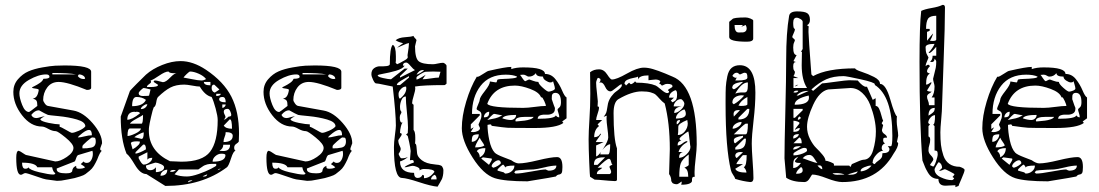

<svg xmlns="http://www.w3.org/2000/svg" viewBox="-20 -748 4534 792"><path d="M215 -2 170 -8Q165 -8 128 -21Q91 -34 85 -34Q80 -34 75 -30.5Q70 -27 66 -27Q47 -27 47 -97Q47 -126 57 -126Q64 -124 75 -116Q86 -108 91 -108L208 -82Q228 -82 255.5 -100.5Q283 -119 283 -138Q283 -154 250.5 -180.5Q218 -207 210 -207Q196 -207 179 -216.5Q162 -226 153 -226Q107 -226 71 -272.5Q35 -319 35 -369Q35 -399 54 -421Q73 -443 97 -453.5Q121 -464 155 -470Q189 -476 208 -477Q227 -478 246 -478Q356 -478 356 -452V-386Q356 -377 338 -377Q258 -410 222 -410Q192 -410 175 -387.5Q158 -365 158 -335Q158 -331 164.5 -321.5Q171 -312 178 -311L283 -292Q323 -285 362 -240Q401 -195 401 -157Q401 -156 397 -146Q393 -136 393 -132Q393 -131 395.5 -128.5Q398 -126 400 -126Q392 -120 381 -90Q374 -75 367 -63.5Q360 -52 349.5 -43.5Q339 -35 332.5 -30Q326 -25 310 -20Q294 -15 288 -13.5Q282 -12 261 -8Q240 -4 233 -3ZM97 -58Q102 -47 142 -37.5Q182 -28 199 -28Q208 -28 208 -34Q199 -38 195 -58H134Q126 -77 71 -77Q71 -52 84 -52Q95 -52 97 -58ZM214 -49Q214 -33 252 -33Q266 -33 272 -36Q278 -39 278 -43.5Q278 -48 281.5 -54Q285 -60 294 -64Q294 -56 296.5 -54Q299 -52 306 -52Q324 -52 331 -58Q328 -62 313 -71L325 -82Q328 -76 338 -76Q350 -76 356.5 -88Q363 -100 363 -113Q363 -122 361 -126L301 -108Q296 -103 293.5 -94Q291 -85 288 -82L214 -53ZM361 -181H360Q357 -181 338.5 -165Q320 -149 320 -145V-136Q333 -136 339 -136.5Q345 -137 355.5 -139Q366 -141 370.5 -147.5Q375 -154 375 -164Q375 -178 370 -180Q366 -181 361 -181ZM347 -212Q337 -212 320 -199Q303 -186 301 -181Q312 -181 329 -185.5Q346 -190 359 -190Q359 -212 347 -212ZM226 -225Q232 -224 252.5 -212Q273 -200 276 -200Q286 -200 306 -209Q326 -218 332 -227Q332 -245 297.5 -255Q263 -265 221.5 -269Q180 -273 178 -274Q173 -276 164 -280.5Q155 -285 148.5 -289Q142 -293 140 -293Q124 -293 109 -274Q115 -261 130 -261Q136 -261 146.5 -264.5Q157 -268 165 -268Q150 -262 146 -255Q151 -247 181 -241Q211 -235 226 -235ZM60 -363Q60 -344 71.5 -315Q83 -286 100 -286Q102 -286 134 -311Q134 -327 130.5 -332.5Q127 -338 115 -342Q135 -342 140 -378Q137 -381 130 -382Q123 -383 117.5 -384Q112 -385 112 -387Q112 -388 122.5 -393Q133 -398 144.5 -406Q156 -414 159 -423Q184 -423 184 -431Q184 -441 170 -441Q139 -441 99.5 -418.5Q60 -396 60 -363ZM301 -434Q310 -422 325 -422L331 -423Q331 -431 323 -436Q315 -441 306 -441Q305 -441 303 -438Q301 -435 301 -434ZM196 -447V-441H294Q265 -447 196 -447Z M662 19 584 -30Q559 -30 536.5 -68Q514 -106 502 -114Q478 -173 478 -267L516 -373Q517 -375 543 -401.5Q569 -428 582 -440Q609 -464 649 -480Q689 -496 725 -496Q776 -496 830 -460Q903 -411 934.5 -349Q966 -287 966 -197Q966 -194 965.5 -179.5Q965 -165 965 -164Q963 -160 954.5 -154.5Q946 -149 946 -139Q946 -129 952 -126Q943 -126 933 -94.5Q923 -63 916 -58Q813 19 662 19ZM768 -4Q757 -4 755 4L774 -3L771 -4ZM700 -29Q721 -20 751 -20Q770 -20 800 -30.5Q830 -41 851 -52Q872 -63 872 -65V-72Q871 -72 862.5 -72Q854 -72 852.5 -72Q851 -72 844.5 -71.5Q838 -71 835.5 -70Q833 -69 828 -67.5Q823 -66 819 -63.5Q815 -61 811 -58Q799 -49 798 -49H718ZM835 -29 816 -21 819 -20Q822 -20 823 -20Q833 -20 835 -29ZM670 -48Q659 -48 650.5 -40.5Q642 -33 642 -23Q670 -23 670 -48ZM623 -58V-38Q635 -38 646 -43Q657 -48 657 -58Q657 -65 643.5 -71Q630 -77 623 -77H620Q617 -76 600.5 -71Q584 -66 582 -65Q582 -46 601 -46Q614 -46 623 -58ZM697 -47Q683 -47 681 -40H684Q687 -39 688 -39Q698 -39 706 -46H702Q698 -47 697 -47ZM889 -52Q881 -52 878 -46L891 -52ZM552 -99V-95Q565 -69 573 -69Q584 -69 596 -77.5Q608 -86 608 -97Q592 -97 588 -89V-120L552 -102ZM595 -225Q594 -219 594 -209Q594 -125 681 -83Q685 -83 705 -82Q725 -81 728 -81Q815 -81 846.5 -122Q878 -163 878 -253Q878 -269 869.5 -300.5Q861 -332 853 -348Q826 -354 804 -391Q794 -391 772.5 -395Q751 -399 740 -399Q706 -399 683 -387Q660 -375 632 -348Q627 -343 624.5 -326Q622 -309 614 -305Q610 -296 603 -265.5Q596 -235 595 -225ZM893 -114Q880 -114 868.5 -104Q857 -94 857 -81Q910 -81 910 -108Q910 -114 893 -114ZM539 -120V-114Q557 -117 582 -132Q582 -152 573 -152L570 -151ZM901 -151Q901 -135 885 -126Q886 -126 893 -125.5Q900 -125 901 -125Q929 -125 929 -151ZM520 -157 527 -132Q528 -133 532.5 -135.5Q537 -138 539 -139.5Q541 -141 545 -144.5Q549 -148 551.5 -150.5Q554 -153 555.5 -156.5Q557 -160 557 -164Q547 -165 546 -165Q520 -165 520 -157ZM911 -203Q911 -193 906.5 -183Q902 -173 902 -162Q940 -162 940 -188Q940 -203 911 -203ZM534 -182 564 -175Q573 -175 573 -202Q569 -202 554.5 -195Q540 -188 534 -182ZM561 -218H516Q506 -218 506 -187Q517 -187 539 -197.5Q561 -208 561 -218ZM903 -230Q911 -217 937 -217Q937 -256 928 -256ZM570 -274Q565 -270 542.5 -258Q520 -246 516 -238H564Q570 -238 570 -274ZM536 -287Q505 -287 505 -254Q524 -254 557 -280Q557 -287 542 -287Q540 -287 538 -286H537ZM910 -266V-265Q910 -263 907.5 -259.5Q905 -256 903 -256Q904 -256 905 -255.5Q906 -255 907 -255Q909 -255 916 -261L923 -267Q934 -267 934 -274Q934 -280 929.5 -289.5Q925 -299 919 -299Q903 -299 903 -287Q903 -282 906.5 -275.5Q910 -269 910 -266ZM585 -318Q579 -318 570 -311Q561 -304 561 -298Q581 -298 588 -317Q586 -318 585 -318ZM897 -317V-303Q902 -303 906.5 -307.5Q911 -312 911 -317ZM543 -348Q525 -348 525 -310Q570 -310 582 -336Q566 -348 543 -348ZM884 -339Q884 -326 911 -326Q911 -348 898 -348Q884 -348 884 -339ZM552 -364Q552 -352 569 -352Q595 -352 595 -354L601 -379Q577 -385 573 -385Q570 -385 561.5 -377Q553 -369 552 -364ZM872 -361V-352Q889 -352 891 -361ZM853 -385Q853 -370 866 -366Q885 -378 885 -379Q883 -381 877.5 -386Q872 -391 868 -395Q864 -399 863 -399Q853 -399 853 -385ZM601 -416Q603 -413 603 -410Q603 -406 594.5 -400.5Q586 -395 586 -389H600Q632 -389 632 -398L614 -410Q614 -416 620 -416Q626 -416 638 -412.5Q650 -409 652 -409Q664 -409 682 -428Q700 -447 712 -447Q710 -446 697 -446Q679 -446 675 -453Q661 -453 636.5 -436Q612 -419 601 -416ZM821 -410Q821 -396 848 -396V-410ZM737 -428Q740 -428 769 -422Q798 -416 811 -416Q821 -416 830 -422Q820 -435 799.5 -444Q779 -453 764 -453Q761 -453 750.5 -443Q740 -433 737 -428Z M1247 -2 1202 -8Q1197 -8 1160 -21Q1123 -34 1117 -34Q1112 -34 1107 -30.5Q1102 -27 1098 -27Q1079 -27 1079 -97Q1079 -126 1089 -126Q1096 -124 1107 -116Q1118 -108 1123 -108L1240 -82Q1260 -82 1287.5 -100.5Q1315 -119 1315 -138Q1315 -154 1282.5 -180.5Q1250 -207 1242 -207Q1228 -207 1211 -216.5Q1194 -226 1185 -226Q1139 -226 1103 -272.5Q1067 -319 1067 -369Q1067 -399 1086 -421Q1105 -443 1129 -453.5Q1153 -464 1187 -470Q1221 -476 1240 -477Q1259 -478 1278 -478Q1388 -478 1388 -452V-386Q1388 -377 1370 -377Q1290 -410 1254 -410Q1224 -410 1207 -387.5Q1190 -365 1190 -335Q1190 -331 1196.5 -321.5Q1203 -312 1210 -311L1315 -292Q1355 -285 1394 -240Q1433 -195 1433 -157Q1433 -156 1429 -146Q1425 -136 1425 -132Q1425 -131 1427.5 -128.5Q1430 -126 1432 -126Q1424 -120 1413 -90Q1406 -75 1399 -63.5Q1392 -52 1381.5 -43.5Q1371 -35 1364.5 -30Q1358 -25 1342 -20Q1326 -15 1320 -13.5Q1314 -12 1293 -8Q1272 -4 1265 -3ZM1129 -58Q1134 -47 1174 -37.5Q1214 -28 1231 -28Q1240 -28 1240 -34Q1231 -38 1227 -58H1166Q1158 -77 1103 -77Q1103 -52 1116 -52Q1127 -52 1129 -58ZM1246 -49Q1246 -33 1284 -33Q1298 -33 1304 -36Q1310 -39 1310 -43.5Q1310 -48 1313.5 -54Q1317 -60 1326 -64Q1326 -56 1328.5 -54Q1331 -52 1338 -52Q1356 -52 1363 -58Q1360 -62 1345 -71L1357 -82Q1360 -76 1370 -76Q1382 -76 1388.5 -88Q1395 -100 1395 -113Q1395 -122 1393 -126L1333 -108Q1328 -103 1325.5 -94Q1323 -85 1320 -82L1246 -53ZM1393 -181H1392Q1389 -181 1370.5 -165Q1352 -149 1352 -145V-136Q1365 -136 1371 -136.5Q1377 -137 1387.5 -139Q1398 -141 1402.5 -147.5Q1407 -154 1407 -164Q1407 -178 1402 -180Q1398 -181 1393 -181ZM1379 -212Q1369 -212 1352 -199Q1335 -186 1333 -181Q1344 -181 1361 -185.5Q1378 -190 1391 -190Q1391 -212 1379 -212ZM1258 -225Q1264 -224 1284.5 -212Q1305 -200 1308 -200Q1318 -200 1338 -209Q1358 -218 1364 -227Q1364 -245 1329.5 -255Q1295 -265 1253.5 -269Q1212 -273 1210 -274Q1205 -276 1196 -280.5Q1187 -285 1180.5 -289Q1174 -293 1172 -293Q1156 -293 1141 -274Q1147 -261 1162 -261Q1168 -261 1178.5 -264.5Q1189 -268 1197 -268Q1182 -262 1178 -255Q1183 -247 1213 -241Q1243 -235 1258 -235ZM1092 -363Q1092 -344 1103.5 -315Q1115 -286 1132 -286Q1134 -286 1166 -311Q1166 -327 1162.5 -332.5Q1159 -338 1147 -342Q1167 -342 1172 -378Q1169 -381 1162 -382Q1155 -383 1149.5 -384Q1144 -385 1144 -387Q1144 -388 1154.5 -393Q1165 -398 1176.5 -406Q1188 -414 1191 -423Q1216 -423 1216 -431Q1216 -441 1202 -441Q1171 -441 1131.5 -418.5Q1092 -396 1092 -363ZM1333 -434Q1342 -422 1357 -422L1363 -423Q1363 -431 1355 -436Q1347 -441 1338 -441Q1337 -441 1335 -438Q1333 -435 1333 -434ZM1228 -447V-441H1326Q1297 -447 1228 -447Z M1638 -14Q1605 -14 1605 -141Q1605 -160 1609 -190Q1613 -220 1613 -230Q1613 -278 1600 -391Q1592 -392 1565.5 -398Q1539 -404 1531 -404Q1526 -404 1519 -418.5Q1512 -433 1512 -442Q1512 -459 1523.5 -467Q1535 -475 1549 -474.5Q1563 -474 1575 -475.5Q1587 -477 1588 -483Q1588 -551 1600 -563Q1613 -558 1613 -516Q1613 -508 1613 -498L1612 -489L1618 -483L1629 -488Q1641 -494 1651.5 -500.5Q1662 -507 1662 -512Q1662 -513 1661.5 -516Q1661 -519 1661 -521V-520Q1667 -557 1667 -570H1665Q1661 -570 1640 -560.5Q1619 -551 1618 -551Q1623 -556 1643 -570Q1623 -574 1612 -582Q1625 -593 1650.5 -594.5Q1676 -596 1686 -600Q1686 -596 1692 -590.5Q1698 -585 1698 -582Q1698 -581 1695 -570Q1692 -559 1692 -557Q1692 -508 1707 -495.5Q1722 -483 1766 -483Q1773 -483 1786 -486Q1799 -489 1808 -489Q1811 -489 1816.5 -484.5Q1822 -480 1822 -477V-403L1815 -397Q1725 -397 1692 -391Q1692 -390 1692.5 -387.5Q1693 -385 1693 -384Q1693 -374 1686.5 -353Q1680 -332 1680 -323Q1680 -321 1682.5 -318.5Q1685 -316 1686 -316V-212Q1693 -205 1693 -181Q1693 -176 1693 -170Q1693 -164 1692.5 -160.5Q1692 -157 1692 -156Q1697 -155 1698 -142.5Q1699 -130 1700.5 -115.5Q1702 -101 1720 -87Q1738 -73 1772 -70L1779 -69Q1787 -68 1789 -68Q1791 -68 1796.5 -66Q1802 -64 1803.5 -61.5Q1805 -59 1807 -55Q1809 -51 1809 -45Q1809 -32 1807 -23Q1805 -14 1803 -9.5Q1801 -5 1795 5Q1789 15 1785 22Q1759 20 1709 3.5Q1659 -13 1638 -14ZM1772 -27Q1758 -19 1758 -8H1781Q1781 -24 1772 -27ZM1688 -35Q1688 -14 1703 -14Q1717 -14 1723 -27Q1724 -27 1726 -25.5Q1728 -24 1729 -24V-13Q1753 -13 1772 -39Q1770 -51 1729 -51Q1719 -51 1710 -45Q1711 -46 1711 -49Q1711 -55 1700 -59.5Q1689 -64 1683 -64Q1677 -64 1666.5 -61Q1656 -58 1649 -58Q1650 -61 1659.5 -66Q1669 -71 1677 -74L1686 -77L1687 -79Q1687 -88 1680 -88Q1679 -88 1676 -87.5Q1673 -87 1671 -87Q1671 -90 1672.5 -106.5Q1674 -123 1674 -125Q1673 -137 1668 -161Q1663 -185 1662 -187L1655 -193L1662 -199Q1662 -200 1662.5 -209Q1663 -218 1663 -222Q1663 -244 1658.5 -285.5Q1654 -327 1654 -350Q1642 -350 1636 -335.5Q1630 -321 1630 -307Q1630 -295 1633 -291Q1636 -287 1636 -286Q1636 -282 1632.5 -277Q1629 -272 1629 -263Q1629 -242 1639 -242Q1641 -242 1643 -243Q1638 -243 1634 -227.5Q1630 -212 1630 -199Q1637 -199 1637 -194Q1637 -190 1630 -180.5Q1623 -171 1623 -170Q1623 -158 1628 -148Q1633 -138 1633 -134Q1633 -126 1624 -113Q1631 -95 1636 -95Q1654 -95 1662 -101Q1658 -95 1646.5 -89Q1635 -83 1630 -82Q1630 -35 1688 -35ZM1624 -361Q1624 -342 1630 -341Q1656 -361 1656 -384L1655 -391Q1643 -391 1633.5 -380.5Q1624 -370 1624 -361ZM1667 -434Q1662 -431 1647.5 -423Q1633 -415 1625 -409Q1617 -403 1617 -397H1630L1667 -428ZM1538 -437Q1538 -431 1560.5 -426Q1583 -421 1593 -421L1649 -465H1662L1630 -434V-428L1692 -459Q1685 -462 1673.5 -476Q1662 -490 1656 -490Q1642 -490 1642 -477H1649Q1641 -464 1613 -456Q1585 -448 1561.5 -444Q1538 -440 1538 -437ZM1767 -453 1736 -452Q1728 -451 1713 -441.5Q1698 -432 1698 -428V-420Q1703 -420 1718.5 -429Q1734 -438 1736 -440L1723 -421Q1735 -421 1757 -424.5Q1779 -428 1790 -428L1797 -452Q1794 -452 1781.5 -452.5Q1769 -453 1767 -453ZM1723 -459Q1709 -459 1698 -440Q1703 -441 1714.5 -447.5Q1726 -454 1729 -459Z M1885 -219Q1885 -269 1903 -329Q1921 -389 1947 -432Q1948 -431 1949 -431Q1955 -431 1973.5 -443.5Q1992 -456 1997 -456Q2066 -472 2089 -472V-463Q2109 -470 2138 -470Q2228 -470 2228 -443Q2254 -443 2271 -421.5Q2288 -400 2298.5 -375Q2309 -350 2317 -346V-260L2299 -247L2304 -241Q2277 -220 2186 -220Q2090 -220 2073.5 -221Q2057 -222 2008 -229Q2007 -235 2002 -235Q2001 -235 1997 -234Q1993 -233 1991 -233Q1991 -204 1998.5 -169Q2006 -134 2021 -118Q2029 -110 2058 -99Q2087 -88 2089 -87Q2107 -74 2120 -74Q2146 -74 2199.5 -87Q2253 -100 2278 -100Q2300 -100 2300 -59Q2300 -39 2296.5 -34Q2293 -29 2285.5 -28Q2278 -27 2273 -20Q2267 -18 2156 0Q2062 0 2021 -13Q1974 -28 1929.5 -98Q1885 -168 1885 -219ZM2033 -44Q2055 -38 2058 -37Q2063 -32 2064 -32Q2079 -32 2090.5 -41.5Q2102 -51 2102 -65Q2064 -65 2064 -56Q2064 -59 2060.5 -64Q2057 -69 2055 -69Q2053 -69 2042.5 -59.5Q2032 -50 2032 -47Q2033 -45 2033 -44ZM2101 -37Q2106 -32 2107 -32Q2127 -32 2172 -40.5Q2217 -49 2231 -49L2237 -46L2243 -44Q2275 -44 2275 -65Q2256 -65 2225.5 -57.5Q2195 -50 2181 -49Q2171 -49 2153 -48Q2135 -47 2121 -46L2107 -44ZM2008 -62Q2008 -61 2011 -58.5Q2014 -56 2015 -56Q2024 -58 2035 -65Q2046 -72 2046 -75Q2046 -79 2044 -82Q2042 -85 2040 -86Q2038 -87 2037 -87Q2028 -87 2018 -78.5Q2008 -70 2008 -62ZM1965 -94 1997 -68Q2009 -86 2009 -91L2008 -94L1972 -99ZM1947 -124Q1959 -115 1959 -99Q1982 -111 1982 -137Q1953 -137 1947 -124ZM1959 -180Q1940 -150 1940 -140Q1969 -140 1978 -148Q1975 -155 1968 -164.5Q1961 -174 1959 -180ZM1955 -194Q1936 -194 1931 -188.5Q1926 -183 1926 -163Q1938 -163 1946.5 -172.5Q1955 -182 1955 -194ZM1934 -223 1922 -204Q1923 -204 1927 -203.5Q1931 -203 1932 -203Q1941 -203 1950.5 -207.5Q1960 -212 1960 -220Q1960 -221 1957 -226.5Q1954 -232 1954 -235Q1956 -240 1959.5 -247.5Q1963 -255 1964.5 -260.5Q1966 -266 1966 -274Q1966 -286 1956 -290.5Q1946 -295 1946 -299Q1946 -303 1952.5 -317.5Q1959 -332 1959 -337Q1959 -346 1980 -372.5Q2001 -399 2001 -412Q2003 -412 2013 -410Q2023 -408 2026 -408Q2029 -408 2030 -413.5Q2031 -419 2033 -420Q2038 -422 2058 -422.5Q2078 -423 2095.5 -425Q2113 -427 2113 -432Q2096 -440 2066 -440Q1998 -440 1962.5 -394Q1927 -348 1927 -278H1959V-272L1922 -235V-216ZM2153 -266H2147Q2106 -266 2106 -250L2107 -249Q2107 -248 2107 -247L2120 -248Q2133 -249 2144.5 -250.5Q2156 -252 2167.5 -256Q2179 -260 2181 -266ZM2017 -278Q2015 -278 2004.5 -268Q1994 -258 1990 -253Q1998 -255 2008 -257Q2018 -259 2023 -260Q2028 -261 2035.5 -264Q2043 -267 2052 -272Q2050 -273 2021 -278ZM2052 -260Q2072 -253 2087 -253Q2096 -253 2102.5 -259Q2109 -265 2109 -274Q2059 -274 2052 -260ZM2269 -299Q2269 -285 2258 -279.5Q2247 -274 2233.5 -275Q2220 -276 2209 -272.5Q2198 -269 2198 -258Q2268 -258 2273 -272Q2278 -264 2287 -264Q2287 -272 2283.5 -282Q2280 -292 2280 -296Q2280 -299 2287 -304.5Q2294 -310 2294 -326Q2294 -365 2271 -365Q2264 -365 2260.5 -361.5Q2257 -358 2256.5 -353.5Q2256 -349 2256 -339Q2267 -306 2269 -303ZM1998 -287Q1989 -287 1982.5 -280Q1976 -273 1976 -264Q1989 -264 1993.5 -269Q1998 -274 1998 -287ZM1990 -320Q1999 -303 2138 -303Q2156 -303 2185.5 -307Q2215 -311 2232 -311Q2232 -316 2225 -331.5Q2218 -347 2214 -347L2212 -346Q2205 -367 2167.5 -381Q2130 -395 2104 -395Q2018 -395 1990 -320ZM2201 -410Q2201 -402 2219 -386Q2237 -370 2243 -370Q2249 -370 2259 -374Q2269 -378 2269 -383Q2269 -388 2265 -401L2261 -414Q2261 -408 2249 -408Q2241 -409 2230.5 -416Q2220 -423 2220 -432Q2191 -432 2191 -446Q2190 -446 2187 -442.5Q2184 -439 2177.5 -435.5Q2171 -432 2161 -432Q2157 -432 2151 -436Q2145 -440 2138 -440Q2137 -440 2131.5 -439.5Q2126 -439 2125 -439Q2127 -438 2134.5 -426Q2142 -414 2147 -413Q2148 -413 2154 -416.5Q2160 -420 2164 -420Q2165 -420 2178 -415Q2191 -410 2201 -410Z M2754 7 2749 -1Q2749 -18 2740 -30Q2743 -132 2743 -133Q2743 -240 2722 -321Q2711 -329 2700.5 -341Q2690 -353 2684 -358Q2678 -363 2664 -367Q2650 -371 2627 -371Q2586 -371 2531 -339Q2511 -327 2511 -281Q2511 -174 2525 -136V-7Q2525 -1 2516 -1Q2512 -1 2491.5 -2.5Q2471 -4 2452 -6L2433 -7L2414 -19Q2413 -20 2410.5 -79Q2408 -138 2408 -173Q2408 -203 2411.5 -257Q2415 -311 2415 -361Q2415 -383 2414.5 -415Q2414 -447 2414 -450Q2429 -462 2451 -462Q2471 -462 2484.5 -441Q2498 -420 2504 -420Q2523 -420 2566 -444.5Q2609 -469 2636 -469Q2653 -469 2673.5 -463Q2694 -457 2723.5 -445Q2753 -433 2754 -432Q2854 -393 2854 -152Q2854 -132 2849.5 -94Q2845 -56 2845 -38Q2845 -25 2846 -19Q2837 -19 2835.5 -14Q2834 -9 2834.5 -2.5Q2835 4 2824.5 9Q2814 14 2790 14Q2792 8 2792 3Q2792 1 2791 1Q2790 1 2787.5 3.5Q2785 6 2780.5 8.5Q2776 11 2773 12Q2761 12 2754 7ZM2821 -111Q2794 -91 2788 -74Q2782 -57 2782 -19H2819Q2819 -51 2803 -56Q2821 -64 2821 -68ZM2464 -56Q2462 -52 2452 -46.5Q2442 -41 2442 -30H2495Q2501 -33 2501 -39Q2501 -43 2497.5 -50.5Q2494 -58 2494 -60Q2494 -62 2498.5 -65Q2503 -68 2507 -68Q2503 -70 2500.5 -81.5Q2498 -93 2492 -93Q2482 -93 2445 -56ZM2470 -99Q2450 -99 2440 -93Q2430 -87 2430 -68H2445L2476 -99ZM2797 -121Q2781 -117 2781 -97Q2797 -97 2812.5 -112Q2828 -127 2828 -142Q2828 -146 2827 -148Q2821 -206 2819 -206Q2818 -206 2809.5 -200Q2801 -194 2792 -186.5Q2783 -179 2783 -175Q2783 -173 2786 -170Q2789 -167 2791 -167Q2775 -167 2775 -148Q2785 -148 2796 -157Q2807 -166 2815 -166V-162Q2786 -146 2779 -121ZM2439 -148V-103Q2448 -103 2468.5 -135Q2489 -167 2489 -181Q2489 -194 2485.5 -219.5Q2482 -245 2482 -258Q2482 -266 2483 -271L2470 -266Q2478 -276 2480.5 -283Q2483 -290 2484.5 -301Q2486 -312 2488 -321Q2492 -337 2502 -350.5Q2512 -364 2521.5 -370.5Q2531 -377 2538 -384Q2545 -391 2545 -396Q2545 -399 2544 -401Q2537 -399 2520.5 -385Q2504 -371 2498 -371Q2485 -371 2476.5 -389.5Q2468 -408 2458 -408Q2454 -408 2451 -407Q2457 -410 2457 -420Q2457 -422 2455 -423.5Q2453 -425 2450 -426L2447 -427Q2445 -427 2442 -419Q2439 -411 2439 -407Q2439 -393 2442.5 -364.5Q2446 -336 2446 -330Q2446 -325 2445.5 -317.5Q2445 -310 2445 -309Q2451 -309 2451 -303Q2451 -296 2445 -278.5Q2439 -261 2439 -253H2464L2445 -235L2451 -228Q2431 -213 2431 -182Q2450 -182 2457 -198Q2457 -194 2459 -194Q2459 -193 2448.5 -179Q2438 -165 2438 -162H2470ZM2497 -153Q2487 -153 2471.5 -137Q2456 -121 2456 -111H2488Q2497 -111 2497 -153ZM2778 -226Q2778 -198 2776 -191Q2793 -191 2805 -206Q2817 -221 2817 -239L2816 -246Q2815 -252 2815 -253Q2778 -238 2778 -226ZM2784 -253Q2771 -253 2771 -241L2772 -235Q2776 -236 2780.5 -242Q2785 -248 2785 -250ZM2803 -297Q2790 -293 2779 -282Q2768 -271 2768 -259Q2809 -259 2809 -278Q2809 -289 2803 -297ZM2791 -309Q2761 -305 2761 -282Q2774 -282 2788.5 -295Q2803 -308 2803 -321Q2803 -325 2798 -332Q2793 -339 2788 -339Q2777 -339 2768 -329.5Q2759 -320 2759 -309ZM2747 -333 2754 -326Q2767 -332 2770 -338.5Q2773 -345 2773 -358Q2773 -375 2766 -376Q2740 -366 2740 -345H2760ZM2605 -407Q2657 -407 2685 -395Q2690 -393 2707 -378.5Q2724 -364 2732 -364Q2740 -364 2740 -371L2735 -376Q2737 -380 2745.5 -384Q2754 -388 2754 -392Q2754 -402 2732 -402Q2725 -402 2719 -398.5Q2713 -395 2710 -395Q2705 -402 2701 -402L2699 -401L2704 -413Q2697 -420 2684 -420Q2678 -420 2668 -418.5Q2658 -417 2655 -417V-437Q2617 -437 2612 -420V-432Q2607 -429 2592.5 -426.5Q2578 -424 2567 -418.5Q2556 -413 2556 -402L2559 -400Q2562 -397 2562 -395L2575 -407L2581 -401H2584Q2586 -401 2592.5 -405.5Q2599 -410 2599 -413Z M3013 -10Q3011 -17 3004 -27Q2997 -37 2995 -46Q2973 -136 2973 -318Q2973 -323 2973 -334Q2973 -371 2974 -389.5Q2975 -408 2980 -432.5Q2985 -457 2998 -468Q3011 -479 3032 -479Q3096 -479 3096 -366Q3096 -315 3088.5 -251.5Q3081 -188 3081 -155Q3081 -131 3084.5 -83.5Q3088 -36 3088 -13Q3088 3 3075 3Q3045 0 3013 -10ZM3013 -52Q3019 -36 3059 -36Q3059 -41 3056.5 -46.5Q3054 -52 3051 -55Q3048 -58 3048 -59H3049Q3060 -65 3060 -108H3045Q3043 -108 3030.5 -92Q3018 -76 3018 -72V-71H3045ZM3013 -108Q3013 -99 3019 -96L3045 -120Q3044 -120 3040 -120.5Q3036 -121 3035 -121Q3016 -121 3013 -108ZM3013 -139V-131Q3038 -131 3047.5 -141Q3057 -151 3057 -176H3050ZM3013 -157 3045 -182V-188Q3007 -183 3007 -170Q3007 -157 3013 -157ZM3065 -238H3056Q3046 -233 3007 -194H3056Q3065 -194 3065 -238ZM3039 -245Q3026 -245 3014 -237Q3002 -229 3002 -217Q3013 -217 3026 -225.5Q3039 -234 3039 -245ZM3026 -262V-255Q3071 -255 3071 -299H3063ZM3026 -294Q3006 -294 3006 -277Q3007 -269 3007 -267L3032 -293L3030 -294Q3027 -294 3026 -294ZM3063 -348Q3036 -334 3026 -312H3030Q3034 -311 3035 -311Q3063 -311 3063 -318ZM3001 -325Q3001 -323 3003.5 -320.5Q3006 -318 3007 -318Q3029 -330 3050 -354H3046Q3042 -355 3041 -355Q3025 -355 3013 -347.5Q3001 -340 3001 -325ZM3065 -408Q3039 -408 3013 -362Q3024 -366 3035 -366.5Q3046 -367 3050.5 -366.5Q3055 -366 3059 -369.5Q3063 -373 3064 -381.5Q3065 -390 3065 -408ZM3001 -388 3000 -387Q3000 -385 3002.5 -382.5Q3005 -380 3007 -380Q3015 -380 3045 -410H3041Q3039 -410 3034 -409Q3029 -408 3021 -406Q3013 -404 3007 -399.5Q3001 -395 3001 -388ZM3019 -428 3013 -416H3023Q3063 -416 3063 -428Q3063 -440 3060.5 -444Q3058 -448 3051 -448Q3048 -448 3041 -444.5Q3034 -441 3032 -441Q3030 -441 3027 -444.5Q3024 -448 3019 -448Q3008 -448 3001 -435Q3009 -427 3016 -427L3017 -428Q3018 -428 3019 -428ZM2988 -658 3001 -669Q3006 -676 3056 -676Q3064 -676 3075.5 -671.5Q3087 -667 3087 -663V-589Q3087 -576 3061 -576Q2988 -576 2988 -595ZM3010 -645Q3010 -614 3027 -614Q3040 -614 3045.5 -614.5Q3051 -615 3055.5 -619Q3060 -623 3060 -632Q3060 -637 3056 -645Q3040 -638 3038 -638L3045 -645Z M3223 -15Q3220 -51 3216 -95Q3216 -149 3219.5 -287Q3223 -425 3223 -504Q3223 -613 3235 -682Q3238 -701 3268 -701Q3299 -701 3310 -693.5Q3321 -686 3321 -666Q3321 -650 3309 -644L3316 -639Q3315 -635 3315 -616Q3315 -607 3318 -564Q3321 -521 3324 -481L3327 -441L3334 -434Q3392 -466 3507 -466Q3509 -460 3535 -451.5Q3561 -443 3585.5 -430.5Q3610 -418 3610 -402Q3634 -402 3652.5 -337.5Q3671 -273 3680 -268Q3679 -265 3679 -247Q3679 -236 3682 -217.5Q3685 -199 3685 -188Q3685 -187 3682.5 -175.5Q3680 -164 3680 -163Q3685 -158 3685 -157Q3685 -141 3666 -114Q3600 3 3454 3Q3431 3 3391 -12.5Q3351 -28 3331 -28Q3329 -28 3320 -12.5Q3311 3 3298 3Q3249 3 3223 -15ZM3414 -33Q3420 -27 3434 -27Q3438 -27 3448.5 -27.5Q3459 -28 3464 -28Q3451 -34 3429 -34Q3427 -34 3421 -33.5Q3415 -33 3414 -33ZM3518 -41 3475 -28Q3476 -28 3481 -28L3485 -27Q3514 -27 3518 -41ZM3284 -59Q3264 -42 3264 -31Q3291 -31 3291 -45Q3291 -56 3284 -59ZM3571 -65Q3562 -65 3546 -58.5Q3530 -52 3530 -43L3531 -41Q3559 -44 3575 -65ZM3352 -65Q3365 -50 3372 -50Q3372 -66 3359 -66ZM3273 -102Q3269 -100 3265.5 -98Q3262 -96 3259.5 -94Q3257 -92 3255.5 -89Q3254 -86 3253.5 -84Q3253 -82 3252.5 -77.5Q3252 -73 3252 -71Q3252 -69 3252 -63Q3252 -57 3252 -55Q3270 -55 3284 -76H3275Q3259 -76 3259 -84ZM3385 -85Q3392 -85 3406 -79.5Q3420 -74 3420 -71V-65H3483L3488 -59L3494 -71Q3533 -89 3541 -89Q3570 -89 3581.5 -128Q3593 -167 3593 -206Q3593 -229 3587 -257.5Q3581 -286 3569.5 -315.5Q3558 -345 3536.5 -365Q3515 -385 3488 -385Q3480 -385 3396 -379Q3360 -371 3334.5 -316Q3309 -261 3309 -225Q3309 -199 3321 -175Q3333 -151 3347 -137.5Q3361 -124 3373 -109.5Q3385 -95 3385 -85ZM3580 -80 3579 -79Q3579 -77 3582 -74Q3585 -71 3588 -71Q3594 -79 3603 -85Q3612 -91 3616 -97Q3620 -103 3620 -116Q3649 -116 3649 -133Q3649 -138 3642 -145H3655Q3661 -145 3661 -188Q3661 -352 3588 -398Q3589 -399 3589 -400Q3589 -408 3530 -421Q3471 -434 3460 -434Q3418 -434 3388.5 -421Q3359 -408 3327 -379L3334 -373L3371 -404Q3378 -404 3424.5 -410.5Q3471 -417 3483 -417Q3485 -417 3500.5 -416.5Q3516 -416 3518 -416Q3540 -390 3552 -390Q3553 -390 3555 -390L3556 -391L3580 -336L3592 -343V-311Q3601 -311 3606.5 -299Q3612 -287 3616 -271Q3620 -255 3623 -250L3617 -240Q3617 -238 3623 -232Q3623 -230 3620.5 -221.5Q3618 -213 3618 -212Q3618 -202 3628.5 -195Q3639 -188 3639 -180Q3638 -180 3634.5 -180Q3631 -180 3630 -180Q3629 -180 3626.5 -179Q3624 -178 3623.5 -175.5Q3623 -173 3623 -169Q3623 -160 3631 -157Q3617 -151 3617 -138Q3617 -129 3623 -126Q3609 -126 3594.5 -109.5Q3580 -93 3580 -80ZM3291 -95Q3293 -95 3318 -85.5Q3343 -76 3352 -76Q3348 -79 3339 -94Q3330 -109 3319 -109Q3302 -109 3291 -95ZM3297 -138Q3290 -138 3271.5 -128Q3253 -118 3253 -114V-107Q3267 -107 3280.5 -111Q3294 -115 3301.5 -119.5Q3309 -124 3309 -126Q3309 -134 3306 -136Q3303 -138 3297 -138ZM3275 -145Q3252 -145 3252 -131Q3266 -131 3284 -145ZM3277 -181 3253 -157H3287Q3287 -179 3277 -181ZM3275 -195Q3252 -195 3252 -181Q3253 -177 3253 -176Q3275 -183 3275 -195ZM3253 -250V-204Q3279 -204 3279 -220Q3270 -220 3259 -212Q3259 -216 3268.5 -227Q3278 -238 3278 -240Q3278 -244 3269 -247Q3260 -250 3253 -250ZM3277 -268Q3271 -262 3271 -254Q3279 -254 3284 -262ZM3253 -299V-262H3259L3291 -293V-299ZM3316 -354Q3258 -341 3258 -316Q3317 -316 3317 -345ZM3312 -373Q3283 -373 3266 -354H3273Q3274 -354 3316 -373ZM3266 -374Q3256 -374 3253 -367L3259 -366Q3270 -366 3273 -373L3270 -374Q3267 -374 3266 -374ZM3253 -426V-385H3309Q3287 -419 3287 -479Q3287 -488 3287.5 -506.5Q3288 -525 3288 -534H3284L3291 -546V-658Q3291 -664 3282 -669.5Q3273 -675 3266 -675Q3252 -675 3252 -654Q3252 -643 3253 -637.5Q3254 -632 3255.5 -631Q3257 -630 3258 -629Q3259 -628 3259 -626Q3259 -622 3253.5 -610Q3248 -598 3248 -595Q3248 -594 3253.5 -589Q3259 -584 3259 -583Q3259 -580 3255.5 -572.5Q3252 -565 3252 -552Q3252 -521 3266 -521L3253 -496L3266 -491Q3265 -491 3263 -492H3262Q3252 -492 3252 -474Q3252 -462 3255.5 -457.5Q3259 -453 3259 -452Q3259 -443 3253 -434L3273 -426ZM3270 -398H3273L3259 -391Q3263 -398 3270 -398Z M3921 16Q3913 16 3899.5 17Q3886 18 3880 18Q3851 18 3851 -10Q3837 -10 3826.5 -16Q3816 -22 3807.5 -36.5Q3799 -51 3796 -58.5Q3793 -66 3785 -86Q3773 -230 3773 -493Q3773 -646 3780 -703Q3794 -710 3823 -715Q3852 -720 3866 -727Q3868 -728 3869 -728Q3878 -728 3878 -717Q3878 -641 3872.5 -500Q3867 -359 3866 -314Q3866 -293 3862.5 -256Q3859 -219 3859 -202Q3859 -172 3861.5 -150.5Q3864 -129 3871.5 -106.5Q3879 -84 3896 -72Q3913 -60 3939 -60Q3959 -53 3959 -47Q3959 -40 3946.5 -11.5Q3934 17 3934 19L3921 24ZM3835 -50Q3835 -29 3860 -17Q3885 -5 3906 -5Q3912 -5 3916 -13L3909 -18Q3917 -26 3917 -29Q3917 -31 3899.5 -40Q3882 -49 3878 -50Q3875 -50 3868 -46.5Q3861 -43 3853 -43Q3854 -43 3866 -55Q3866 -72 3853 -79Q3850 -79 3842.5 -65.5Q3835 -52 3835 -50ZM3816 -67Q3828 -61 3829 -61Q3834 -61 3841 -82Q3848 -103 3848 -111Q3848 -121 3845.5 -124Q3843 -127 3835 -127V-228L3829 -234Q3837 -234 3837 -273Q3827 -273 3818 -262.5Q3809 -252 3809 -241Q3809 -240 3812.5 -237.5Q3816 -235 3816 -234L3810 -228V-185Q3817 -183 3817 -172Q3817 -160 3813.5 -150Q3810 -140 3810 -128Q3810 -117 3820 -107Q3830 -97 3830 -90Q3830 -87 3823.5 -78.5Q3817 -70 3816 -67ZM3836 -303Q3810 -303 3810 -271Q3811 -271 3816.5 -275Q3822 -279 3823 -279.5Q3824 -280 3828 -283.5Q3832 -287 3833 -289Q3834 -291 3835 -295Q3836 -299 3836 -303ZM3804 -349Q3804 -342 3808 -333Q3812 -324 3812 -314H3835V-346H3823Q3835 -362 3835 -391Q3835 -397 3832 -407Q3829 -417 3829 -423Q3831 -433 3834.5 -445.5Q3838 -458 3840 -468.5Q3842 -479 3842 -494Q3842 -499 3835 -506Q3835 -492 3823 -492L3820 -493Q3817 -494 3816 -494Q3827 -500 3827 -518H3842V-555Q3820 -529 3813 -529L3812 -530Q3811 -530 3810 -530Q3829 -551 3835 -567Q3798 -567 3798 -553Q3798 -545 3799 -538Q3800 -531 3802 -526.5Q3804 -522 3806 -518.5Q3808 -515 3809 -513L3810 -511Q3810 -509 3804 -495.5Q3798 -482 3798 -475Q3804 -481 3810 -481Q3811 -481 3813.5 -478.5Q3816 -476 3816 -475Q3804 -463 3804 -454Q3804 -449 3809.5 -447Q3815 -445 3816 -444Q3800 -439 3800 -399Q3807 -399 3812.5 -403.5Q3818 -408 3820 -408Q3821 -408 3821 -408L3823 -407Q3821 -402 3804 -375Q3807 -370 3823 -370Q3821 -367 3812.5 -362Q3804 -357 3804 -349ZM3804 -617V-580Q3827 -609 3829 -610L3828 -606Q3827 -602 3823.5 -594Q3820 -586 3816 -580Q3821 -579 3827 -579Q3842 -579 3842 -585V-683Q3816 -683 3808 -670.5Q3800 -658 3800 -629H3814Q3814 -628 3815 -626L3816 -624Q3816 -622 3811.5 -619.5Q3807 -617 3804 -617Z M4032 -219Q4032 -269 4050 -329Q4068 -389 4094 -432Q4095 -431 4096 -431Q4102 -431 4120.5 -443.5Q4139 -456 4144 -456Q4213 -472 4236 -472V-463Q4256 -470 4285 -470Q4375 -470 4375 -443Q4401 -443 4418 -421.5Q4435 -400 4445.5 -375Q4456 -350 4464 -346V-260L4446 -247L4451 -241Q4424 -220 4333 -220Q4237 -220 4220.5 -221Q4204 -222 4155 -229Q4154 -235 4149 -235Q4148 -235 4144 -234Q4140 -233 4138 -233Q4138 -204 4145.5 -169Q4153 -134 4168 -118Q4176 -110 4205 -99Q4234 -88 4236 -87Q4254 -74 4267 -74Q4293 -74 4346.5 -87Q4400 -100 4425 -100Q4447 -100 4447 -59Q4447 -39 4443.5 -34Q4440 -29 4432.5 -28Q4425 -27 4420 -20Q4414 -18 4303 0Q4209 0 4168 -13Q4121 -28 4076.5 -98Q4032 -168 4032 -219ZM4180 -44Q4202 -38 4205 -37Q4210 -32 4211 -32Q4226 -32 4237.5 -41.5Q4249 -51 4249 -65Q4211 -65 4211 -56Q4211 -59 4207.5 -64Q4204 -69 4202 -69Q4200 -69 4189.5 -59.5Q4179 -50 4179 -47Q4180 -45 4180 -44ZM4248 -37Q4253 -32 4254 -32Q4274 -32 4319 -40.5Q4364 -49 4378 -49L4384 -46L4390 -44Q4422 -44 4422 -65Q4403 -65 4372.5 -57.5Q4342 -50 4328 -49Q4318 -49 4300 -48Q4282 -47 4268 -46L4254 -44ZM4155 -62Q4155 -61 4158 -58.5Q4161 -56 4162 -56Q4171 -58 4182 -65Q4193 -72 4193 -75Q4193 -79 4191 -82Q4189 -85 4187 -86Q4185 -87 4184 -87Q4175 -87 4165 -78.5Q4155 -70 4155 -62ZM4112 -94 4144 -68Q4156 -86 4156 -91L4155 -94L4119 -99ZM4094 -124Q4106 -115 4106 -99Q4129 -111 4129 -137Q4100 -137 4094 -124ZM4106 -180Q4087 -150 4087 -140Q4116 -140 4125 -148Q4122 -155 4115 -164.5Q4108 -174 4106 -180ZM4102 -194Q4083 -194 4078 -188.5Q4073 -183 4073 -163Q4085 -163 4093.5 -172.5Q4102 -182 4102 -194ZM4081 -223 4069 -204Q4070 -204 4074 -203.5Q4078 -203 4079 -203Q4088 -203 4097.5 -207.5Q4107 -212 4107 -220Q4107 -221 4104 -226.5Q4101 -232 4101 -235Q4103 -240 4106.5 -247.5Q4110 -255 4111.5 -260.5Q4113 -266 4113 -274Q4113 -286 4103 -290.5Q4093 -295 4093 -299Q4093 -303 4099.5 -317.5Q4106 -332 4106 -337Q4106 -346 4127 -372.5Q4148 -399 4148 -412Q4150 -412 4160 -410Q4170 -408 4173 -408Q4176 -408 4177 -413.5Q4178 -419 4180 -420Q4185 -422 4205 -422.5Q4225 -423 4242.5 -425Q4260 -427 4260 -432Q4243 -440 4213 -440Q4145 -440 4109.5 -394Q4074 -348 4074 -278H4106V-272L4069 -235V-216ZM4300 -266H4294Q4253 -266 4253 -250L4254 -249Q4254 -248 4254 -247L4267 -248Q4280 -249 4291.5 -250.5Q4303 -252 4314.5 -256Q4326 -260 4328 -266ZM4164 -278Q4162 -278 4151.5 -268Q4141 -258 4137 -253Q4145 -255 4155 -257Q4165 -259 4170 -260Q4175 -261 4182.5 -264Q4190 -267 4199 -272Q4197 -273 4168 -278ZM4199 -260Q4219 -253 4234 -253Q4243 -253 4249.5 -259Q4256 -265 4256 -274Q4206 -274 4199 -260ZM4416 -299Q4416 -285 4405 -279.5Q4394 -274 4380.5 -275Q4367 -276 4356 -272.5Q4345 -269 4345 -258Q4415 -258 4420 -272Q4425 -264 4434 -264Q4434 -272 4430.5 -282Q4427 -292 4427 -296Q4427 -299 4434 -304.5Q4441 -310 4441 -326Q4441 -365 4418 -365Q4411 -365 4407.5 -361.5Q4404 -358 4403.5 -353.5Q4403 -349 4403 -339Q4414 -306 4416 -303ZM4145 -287Q4136 -287 4129.5 -280Q4123 -273 4123 -264Q4136 -264 4140.5 -269Q4145 -274 4145 -287ZM4137 -320Q4146 -303 4285 -303Q4303 -303 4332.5 -307Q4362 -311 4379 -311Q4379 -316 4372 -331.5Q4365 -347 4361 -347L4359 -346Q4352 -367 4314.5 -381Q4277 -395 4251 -395Q4165 -395 4137 -320ZM4348 -410Q4348 -402 4366 -386Q4384 -370 4390 -370Q4396 -370 4406 -374Q4416 -378 4416 -383Q4416 -388 4412 -401L4408 -414Q4408 -408 4396 -408Q4388 -409 4377.5 -416Q4367 -423 4367 -432Q4338 -432 4338 -446Q4337 -446 4334 -442.5Q4331 -439 4324.5 -435.5Q4318 -432 4308 -432Q4304 -432 4298 -436Q4292 -440 4285 -440Q4284 -440 4278.5 -439.5Q4273 -439 4272 -439Q4274 -438 4281.5 -426Q4289 -414 4294 -413Q4295 -413 4301 -416.5Q4307 -420 4311 -420Q4312 -420 4325 -415Q4338 -410 4348 -410Z"/></svg>

Font: CabinSketch
Style: Regular
Weight: 400
Designer: Pablo Impallari
Foundry: Pablo Impallari. www.impallari.com Igino Marini. www.ikern.com
Version: Version 1.002